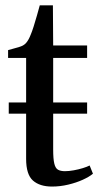

<svg xmlns="http://www.w3.org/2000/svg" viewBox="-20 -694 370 724"><path d="M176 9.5Q130 9.5 104.2 -13.2Q78.5 -36 78.5 -95V-265.5H13V-307.5H78.5V-475.5H10.5V-505Q18 -507.5 29 -510.2Q40 -513 50.5 -516.2Q61 -519.5 66.5 -522.5Q73.5 -526.5 78.5 -532.2Q83.5 -538 87.8 -545.8Q92 -553.5 95.5 -562.5Q100.5 -574 106.8 -593.8Q113 -613.5 119.2 -635.2Q125.5 -657 130 -674H179.5L180.5 -522.5H308.5V-475.5H180.5V-307.5H308.5V-265.5H180.5V-130.5Q180.5 -94.5 184.8 -77Q189 -59.5 198.8 -54Q208.5 -48.5 225 -48.5Q240 -48.5 258 -51.8Q276 -55 292.2 -60Q308.5 -65 318 -70L330.5 -39Q317 -27.5 292.2 -16.2Q267.5 -5 237.2 2.2Q207 9.5 176 9.5Z"/></svg>

Font: Merriweather 96pt
Style: Regular
Weight: 400
Version: Version 2.100